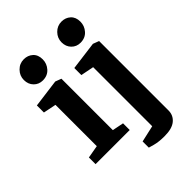

<svg xmlns="http://www.w3.org/2000/svg" viewBox="-257 -837 1117 1117"><g transform="rotate(-45 301.5 -279.0)"><path d="M19 -55 98 -69V-409L19 -425V-483L193 -506L230 -492V-69L300 -55V0H19ZM147 -561Q114 -561 92 -583.5Q70 -606 70 -641Q70 -676 95 -701.5Q120 -727 155 -727Q188 -727 210.5 -706.5Q233 -686 233 -649Q233 -614 209.5 -587.5Q186 -561 147 -561ZM418 169Q370 169 338 160Q306 151 306 151V100L408 77V-409L327 -425V-483L503 -506L540 -492V79Q540 119 510 144Q480 169 418 169ZM457 -561Q424 -561 402 -583.5Q380 -606 380 -641Q380 -676 405 -701.5Q430 -727 465 -727Q498 -727 520.5 -706.5Q543 -686 543 -649Q543 -614 519.5 -587.5Q496 -561 457 -561Z"/></g></svg>

Font: Faustina VF Beta
Style: Regular
Weight: 400
Designer: Alfonso Garcia
Foundry: Omnibus-Type
Version: Version 1.006